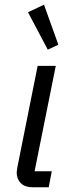

<svg xmlns="http://www.w3.org/2000/svg" viewBox="-20 -796 304 816"><path d="M187 0H120Q86 0 68.5 -17.5Q51 -35 51 -63Q51 -68 52 -73.5Q53 -79 54 -86L140 -516H217L127 -68H200ZM183 -585 99 -744 167 -776 228 -606Z"/></svg>

Font: IBM Plex Sans Var
Style: Italic
Weight: 400
Italic angle: -11.31°
Designer: Mike Abbink, Paul van der Laan, Pieter van Rosmalen
Foundry: Bold Monday
Version: Version 1.001